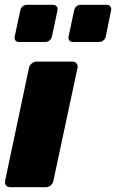

<svg xmlns="http://www.w3.org/2000/svg" viewBox="-26 -775 480 795"><path d="M16 0Q5 0 -1 -7.5Q-7 -15 -5 -26L94 -494Q96 -505 105.5 -512.5Q115 -520 126 -520H274Q285 -520 291 -512.5Q297 -505 295 -494L195 -26Q193 -15 184 -7.5Q175 0 164 0ZM276 -601Q266 -601 261 -607.5Q256 -614 258 -624L281 -732Q283 -742 290.5 -748.5Q298 -755 308 -755H416Q426 -755 431 -748.5Q436 -742 434 -732L412 -624Q410 -614 402 -607.5Q394 -601 384 -601ZM53 -601Q43 -601 38 -607.5Q33 -614 35 -624L58 -732Q60 -742 67.5 -748.5Q75 -755 85 -755H193Q203 -755 208.5 -748.5Q214 -742 212 -732L189 -624Q187 -614 179 -607.5Q171 -601 161 -601Z"/></svg>

Font: Rubik Light ExtraBold
Style: Italic
Weight: 800
Italic angle: -12°
Version: Version 2.104